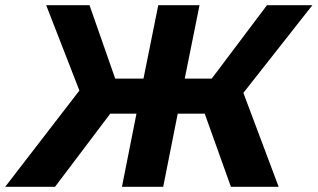

<svg xmlns="http://www.w3.org/2000/svg" viewBox="-62 -720 1224 740"><path d="M1142 -700H967L754 -417H650L707 -700H548L491 -417H382L283 -700H116L244 -371L-42 0H150L363 -282H464L408 0H567L623 -282H727L828 0H1012L876 -362Z"/></svg>

Font: AWKNG-Font
Style: Bold Italic
Weight: 700
Italic angle: -11.3°
Designer: Awakening Church
Foundry: Awakening Church
Version: Version 1.700;PS 001.700;hotconv 1.0.88;makeotf.lib2.5.64775